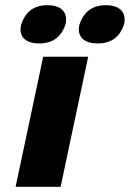

<svg xmlns="http://www.w3.org/2000/svg" viewBox="-20 -718 499 738"><path d="M146 -500 40 0H213L319 -500ZM61 -622C51 -576 79 -551 131 -551C187 -551 217 -581 231 -622L232 -625C241 -667 220 -698 162 -698C106 -698 76 -668 62 -625ZM285 -622C275 -576 304 -551 356 -551C412 -551 442 -581 456 -622L457 -625C466 -667 445 -698 387 -698C331 -698 300 -668 286 -625Z"/></svg>

Font: LT Wave Black
Style: Italic
Weight: 900
Designer: Daniel Lyons
Version: Version 2.5 (Glyphs App)